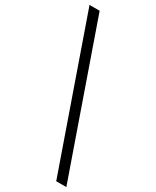

<svg xmlns="http://www.w3.org/2000/svg" viewBox="-271 -905 868 1068"><g transform="rotate(30 162.5 -371.0)"><path d="M360 100 30 -842H-35L295 100Z"/></g></svg>

Font: Malon Grotesk
Style: Regular
Weight: 400
Designer: Julieta Ulanovsky
Foundry: Julieta Ulanovsky
Version: Version 7.200